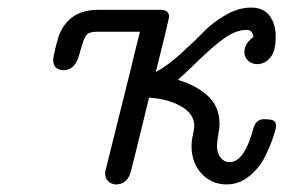

<svg xmlns="http://www.w3.org/2000/svg" viewBox="-20 -484 752 509"><path d="M121.1 -325.2Q121.1 -333 127.9 -360.6Q134.8 -388.2 140.1 -398.9Q168 -458 240.2 -458H407.2Q428.2 -457 428.2 -439.9Q428.2 -434.1 393.1 -293Q422.9 -309.1 458 -340.6Q493.2 -372.1 518.1 -397.9Q543 -423.8 577.4 -443.8Q611.8 -463.9 646 -463.9Q678.2 -463.9 694.6 -442.4Q710.9 -420.9 710.9 -387.2Q710.9 -347.2 696 -330.6Q681.2 -314 662.1 -314Q647.9 -314 637.9 -323Q627.9 -332 627.9 -346.2Q627.9 -368.2 651.9 -386.2Q648.9 -405.3 633.8 -404.8Q606 -404.8 575 -382.8Q543.9 -360.8 504.9 -322.5Q465.8 -284.2 452.1 -272.9V-272Q496.1 -259.8 529.1 -231.4Q562 -203.1 562 -154.8Q562 -145 558.6 -126.5Q555.2 -107.9 555.2 -98.1Q555.2 -78.1 564.7 -66.2Q574.2 -54.2 588.9 -54.2Q627.9 -54.2 651.9 -144Q658.7 -168 679.2 -168Q697.3 -168 704.6 -164.6Q711.9 -161.1 711.9 -149.9Q711.9 -143.1 704.3 -120.6Q696.8 -98.1 682.4 -68.6Q668 -39.1 640.9 -17.1Q613.8 4.9 581.1 4.9Q540 4.9 513.9 -24.2Q487.8 -53.2 487.8 -96.2Q487.8 -110.4 491.5 -127.2Q495.1 -144 495.1 -149.9Q495.1 -182.1 460 -202.1Q424.8 -222.2 375 -225.1Q375 -224.1 363 -175.5Q351.1 -127 338.6 -75.9Q326.2 -24.9 324.2 -21Q313 4.9 288.1 4.9Q275.9 4.9 267.3 -3.2Q258.8 -11.2 258.8 -23.9Q258.8 -31.7 263.2 -45.9L326.2 -298.8Q342.3 -366.7 351.1 -399.9H237.8Q214.8 -399.9 208 -389.9Q201.2 -379.9 190.9 -341.8Q179.7 -297.9 148.9 -297.9Q121.1 -298.3 121.1 -325.2Z"/></svg>

Font: CMU Concrete
Style: Italic
Weight: 500
Italic angle: -14.04°
Version: Version 0.7.0